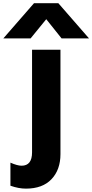

<svg xmlns="http://www.w3.org/2000/svg" viewBox="-111 -874 559 1162"><path d="M-90.8 -641.6 94.7 -854.5H242.2L427.7 -641.6H261.7L168.9 -757.8L74.2 -641.6ZM-47.9 110.4Q-5.9 128.9 19.5 128.9Q83 128.9 83 47.9V-573.2H254.9V58.6Q254.9 153.3 200.7 210.4Q146.5 267.6 45.9 267.6Q2 267.6 -47.9 250Z"/></svg>

Font: GenEi M Gothic v2 Heavy
Style: Regular
Weight: 800
Version: Version 2.0